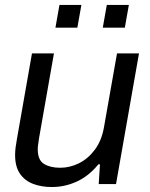

<svg xmlns="http://www.w3.org/2000/svg" viewBox="-20 -741 602 773"><path d="M188.7 12Q146.7 12 113.1 -0.8Q79.5 -13.6 60.1 -42Q40.8 -70.3 40.8 -117Q40.8 -131.8 42.8 -147.4Q44.9 -163 48 -180.4L108.7 -526H197.2L137.1 -184.3Q135.5 -172.1 133.8 -161Q132 -149.9 132 -140.3Q132 -96.4 157.2 -81Q182.5 -65.6 222.3 -65.6Q261.1 -65.6 297.9 -83.7Q334.7 -101.9 362.1 -138.6Q389.4 -175.3 398.8 -229.8L451.1 -526H539.6L447.1 0H377.4L382.5 -79.3H375.9Q337.8 -32.4 289.5 -10.2Q241.2 12 188.7 12ZM203.2 -629.5 219.4 -721.2H307.7L291.4 -629.5ZM393.8 -629.5 410 -721.2H498.8L482.6 -629.5Z"/></svg>

Font: Archivo Variable SemiBold
Style: Italic
Weight: 600
Italic angle: -10°
Designer: Hector Gatti
Foundry: Omnibus-Type
Version: Version 2.001